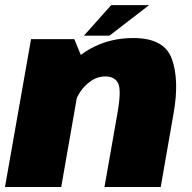

<svg xmlns="http://www.w3.org/2000/svg" viewBox="-33 -750 768 770"><path d="M-13 0H212.5L301 -505.5L265 -593H91.5ZM386 0H611.5L663.5 -297.5Q686.5 -428.5 656.5 -513Q626.5 -597.5 502 -597.5Q366.5 -597.5 268.2 -511.2Q170 -425 155 -341.5L257 -298.5Q269 -365 307 -404.2Q345 -443.5 388.5 -443.5Q427.5 -443.5 441 -415.8Q454.5 -388 437.5 -293ZM303.5 -607H406L565 -729.5H413Z"/></svg>

Font: Anybody Black
Style: Italic
Weight: 900
Italic angle: -10°
Designer: Tyler Finck
Foundry: Etcetera Type Company
Version: Version 1.113;gftools[0.9.25]